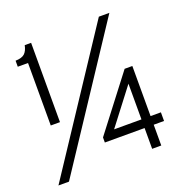

<svg xmlns="http://www.w3.org/2000/svg" viewBox="-129 -830 927 960"><g transform="rotate(-20 334.0 -350.0)"><path d="M87 -283V-615.5H32.5V-647.5Q67.5 -648.5 82 -662.8Q96.5 -677 102 -705H136V-283ZM20.5 12 499 -712H555L76.5 12ZM523.5 0V-110.5H312V-137.5L531 -423H572V-156.5H627V-110.5H572V0ZM378 -156.5H523.5V-346.5Z"/></g></svg>

Font: Overpass ExtraLight
Style: Regular
Weight: 250
Designer: Delve Withrington, Dave Bailey, Thomas Jockin
Foundry: Delve Fonts LLC
Version: Version 4.000